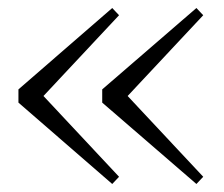

<svg xmlns="http://www.w3.org/2000/svg" viewBox="-20 -511 560 479"><path d="M260 -52 26 -255V-288L260 -491L277 -473L73 -255V-288L277 -70ZM470 -52 235 -255V-288L470 -491L487 -473L283 -255V-288L487 -70Z"/></svg>

Font: Source Han Serif JP VF
Style: Regular
Weight: 250
Designer: Ryoko NISHIZUKA 西塚涼子 (kana & ideographs); Frank Grießhammer (Latin, Greek & Cyrillic); Wenlong ZHANG 张文龙 (bopomofo); San
Foundry: Adobe
Version: Version 2.001;hotconv 1.1.0;makeotfexe 2.6.0